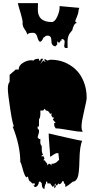

<svg xmlns="http://www.w3.org/2000/svg" viewBox="-20 -1109 587 1219"><path d="M387.7 -817.4 390.6 -842.8Q390.6 -861.3 370.6 -861.3V-850.6L364.3 -851.6Q361.8 -837.9 352.5 -837.9L343.3 -847.7V-826.7L331.1 -814.5Q305.2 -818.8 306.2 -851.6Q306.6 -882.8 281.7 -882.8Q266.6 -882.8 258.8 -869.1L254.9 -872.1Q254.9 -864.7 248 -854.5Q241.2 -844.2 235.1 -844.2Q229 -844.2 224.6 -853Q220.2 -861.8 217.3 -872.6Q210.4 -900.9 189.5 -900.9Q155.8 -900.9 152.8 -887.7Q151.4 -903.3 137.2 -922.1Q123 -940.9 123 -962.9H124Q124 -983.9 109.9 -1029.3Q95.7 -1074.7 93.3 -1088.9H221.2L220.2 -1052.2Q217.8 -969.2 308.6 -969.2Q327.6 -969.2 343 -1002.2Q358.4 -1035.2 358.4 -1063L357.9 -1070.3L483.4 -1059.1Q478.5 -1046.9 478 -1035.4Q477.5 -1023.9 467.5 -1000.5Q457.5 -977.1 457.5 -973.6L467.8 -962.9Q457 -962.9 449.2 -947.5Q441.4 -932.1 439 -917.5Q420.4 -897 414.6 -881.3Q408.7 -865.7 408.7 -844.2L409.2 -804.2H399.4Q387.7 -804.2 387.7 -817.4ZM297.9 -385.3Q289.6 -407.2 272 -407.2L262.7 -418.9L254.4 -407.2H236.3V-386.2Q236.3 -362.8 227.5 -350.1V-306.2H218.8V-293.9L227.5 -283.2V-269Q227.5 -267.1 218.8 -237.8L227.5 -226.6H236.3L235.8 -205.6Q235.8 -192.4 245.1 -181.2V-161.1Q245.1 -137.7 254.4 -124.5H245.1V-113.8L254.4 -119.6L262.7 -102.1L254.4 -91.3H262.7L280.3 -68.8V-57.6L289.1 -68.8H297.9L306.6 -57.6V-68.8Q334.5 -68.8 350.6 -91.3H355.5L350.6 -136.7H342.3Q333.5 -136.7 318.8 -126.2Q304.2 -115.7 297.9 -113.8Q297.9 -138.7 293.5 -188Q289.1 -237.3 289.1 -261.7Q291.5 -260.7 393.1 -237.8Q494.6 -214.8 502 -214.8Q486.3 -183.1 484.4 -93.8Q482.9 -3.4 471.7 20.5Q460.4 44.4 442.4 44.4Q411.6 70.3 395 78.6V71.8Q395 55.2 385.7 55.2V44.4L377.4 39.6L368.2 55.2L357.4 61L350.6 55.2L342.3 67.4H333.5V55.2L324.2 67.4H333.5V78.6L324.2 85.9V67.4L315.4 78.6L297.9 55.2H280.3V44.4H272V55.2Q262.7 67.4 262.7 90.3Q245.1 89.4 245.1 55.2L236.3 44.4H227.5Q226.6 58.1 219.2 68.4Q211.9 78.6 200.7 78.6L192.4 67.4H200.7V55.2H183.6L174.8 44.4Q163.1 44.4 157.2 10.7L150.4 17.1Q137.2 17.1 120.6 -48.8Q114.3 -73.7 108.9 -80.1Q108.9 -184.1 60.1 -306.2H69.3Q60.5 -315.9 45.2 -415.3Q29.8 -514.6 29.8 -545.9Q29.8 -577.1 41 -589.4V-633.8L79.6 -667.5H98.6Q98.6 -692.9 125.2 -709.7Q151.9 -726.6 178.2 -726.6Q184.6 -726.6 192.4 -724.6Q201.2 -735.8 223.6 -735.8H227.5V-724.6H236.3Q236.3 -736.3 244.6 -736.3L254.4 -735.8L236.3 -702.1L254.4 -724.6L272 -713.9L262.7 -724.6V-735.8L280.3 -724.6Q298.8 -730 300.3 -730Q394.5 -730 461.4 -667Q493.2 -636.7 511.7 -590.1Q530.3 -543.5 530.3 -487.3Q530.3 -473.1 513.9 -403.8Q497.6 -334.5 497.6 -307.6Q497.6 -280.8 506.3 -272.5Q473.6 -272.5 416.5 -283.2Q359.4 -293.9 333.5 -293.9Q324.2 -305.7 324.2 -316.9V-328.6H333.5L315.4 -350.1L324.2 -362.3H315.4L306.6 -374V-391.1Z"/></svg>

Font: Butcherman
Style: Regular
Weight: 400
Version: Version 001.004